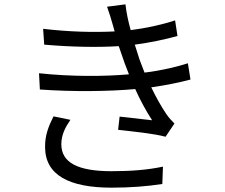

<svg xmlns="http://www.w3.org/2000/svg" viewBox="-20 -818 1040 886"><path d="M305 -265 227 -281C205 -237 187 -195 188 -138C189 -10 299 48 495 48C580 48 659 42 729 31L732 -49C660 -34 587 -28 494 -28C337 -28 263 -69 263 -152C263 -196 281 -230 305 -265ZM502 -698 509 -673C413 -668 299 -671 179 -685L184 -612C309 -601 432 -599 528 -605L555 -527L575 -475C462 -465 310 -464 160 -480L164 -405C318 -394 482 -396 604 -407C626 -358 652 -309 682 -263C650 -267 585 -274 532 -280L525 -219C594 -211 688 -202 744 -187L785 -248C771 -262 759 -275 748 -291C722 -329 699 -372 678 -415C748 -425 811 -438 859 -451L847 -526C800 -511 730 -493 647 -483L624 -543L602 -612C671 -621 742 -636 799 -652L788 -724C724 -703 654 -688 583 -679C572 -719 563 -760 559 -798L474 -787C484 -759 494 -728 502 -698Z"/></svg>

Font: Noto Sans CJK JP
Style: Regular
Weight: 400
Designer: Ryoko NISHIZUKA 西塚涼子 (kana, bopomofo & ideographs); Paul D. Hunt (Latin, Greek & Cyrillic); Sandoll Communications 산돌커뮤니
Foundry: Adobe
Version: Version 2.004;hotconv 1.0.118;makeotfexe 2.5.65603